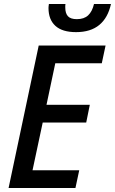

<svg xmlns="http://www.w3.org/2000/svg" viewBox="-20 -942 576 962"><path d="M23 0 174 -714H509L490 -625H257L213 -417H430L412 -328H194L143 -89H377L358 0ZM361 -781Q292 -781 257.5 -812.5Q223 -844 223 -902Q223 -905 223.5 -910.5Q224 -916 225 -922H308Q307 -916 307 -912.5Q307 -909 307 -905Q307 -875 320.5 -860.5Q334 -846 365 -846Q401 -846 421.5 -865Q442 -884 451 -922H536Q521 -853 477.5 -817Q434 -781 361 -781Z"/></svg>

Font: Noto Sans SemiCondensed Medium
Style: Italic
Weight: 500
Width: 4
Italic angle: -12°
Designer: Monotype Design Team
Foundry: Monotype Imaging Inc.
Version: Version 2.013; ttfautohint (v1.8.4.7-5d5b)